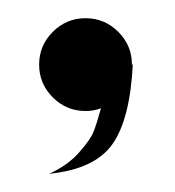

<svg xmlns="http://www.w3.org/2000/svg" viewBox="-20 -104 192 211"><path d="M125 -33Q125 -33 125 -32L126 -34Q123 27 103.5 54.5Q84 82 34 87Q54 78 66.5 64Q79 50 82.5 41.5Q86 33 91 15Q83 18 74 18Q53 18 38 3Q23 -12 23 -33Q23 -54 38 -69Q53 -84 74 -84Q95 -84 110 -69Q125 -54 125 -33Z"/></svg>

Font: Serreria Sobria
Style: Medium
Weight: 500
Version: Version 001.000